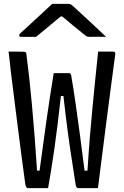

<svg xmlns="http://www.w3.org/2000/svg" viewBox="-20 -966 640 990"><path d="M24 -700Q44 -700 64 -700Q84 -700 104 -699Q116 -699 116 -687Q130 -584 144.5 -428Q159 -272 171 -86H184Q201 -215 219 -341Q237 -467 257 -589H335Q344 -589 347 -578Q357 -520 369 -438Q381 -356 393 -264.5Q405 -173 416 -86H431Q437 -181 443.5 -260.5Q450 -340 457 -412Q464 -484 471 -554.5Q478 -625 486 -700H564Q577 -700 574 -684Q567 -630 556 -549Q545 -468 533 -373Q521 -278 508.5 -180.5Q496 -83 485 4H382Q373 4 370 -14Q362 -70 351.5 -135Q341 -200 330 -282Q319 -364 307 -471H294Q277 -313 259.5 -193Q242 -73 228 4H126Q114 4 111 -13Q103 -70 93.5 -142Q84 -214 74 -293Q64 -372 54 -451.5Q44 -531 35 -604Q34 -621 30.5 -648Q27 -675 24 -700ZM249 -946H333Q341 -946 346.5 -942.5Q352 -939 367 -925Q378 -915 405.5 -889.5Q433 -864 466.5 -833Q500 -802 527 -776Q508 -777 486 -776.5Q464 -776 446 -776Q435 -776 430 -777.5Q425 -779 417 -786Q402 -797 372.5 -821.5Q343 -846 301 -881H293Q252 -847 221 -821.5Q190 -796 166 -776H90Q79 -776 79 -783Q79 -787 82.5 -791.5Q86 -796 102 -810Q119 -826 147.5 -852Q176 -878 204 -904Q232 -930 249 -946Z"/></svg>

Font: Recursive Mn Lnr St
Style: Regular
Weight: 400
Monospace: yes
Version: Version 1.079;hotconv 1.0.112;makeotfexe 2.5.65598; ttfautoh